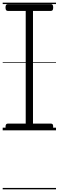

<svg xmlns="http://www.w3.org/2000/svg" viewBox="-20 -968 436 1426"><path d="M38 0Q30 0 25.5 -5.5Q21 -11 21 -25Q21 -39 25.5 -44.5Q30 -50 38 -50H171V-887H38Q30 -887 25.5 -892.5Q21 -898 21 -912Q21 -926 25.5 -931.5Q30 -937 38 -937H358Q367 -937 371 -931.5Q375 -926 375 -913Q375 -899 371 -893Q367 -887 358 -887H225V-50H358Q367 -50 371 -45Q375 -40 375 -26Q375 -12 371 -6Q367 0 358 0ZM0 428H396V438H0ZM0 -20H396V0H0ZM0 -505H396V-500H0ZM0 -948H396V-938H0Z"/></svg>

Font: Playwrite US Modern Guides
Style: Regular
Weight: 400
Designer: Veronika Burian, José Scaglione
Foundry: TypeTogether
Version: Version 1.003